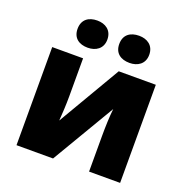

<svg xmlns="http://www.w3.org/2000/svg" viewBox="-135 -892 986 1017"><g transform="rotate(20 358.0 -383.5)"><path d="M159 -690C159 -638 195 -614 243 -614C288 -614 327 -638 327 -690C327 -743 288 -767 243 -767C195 -767 159 -743 159 -690ZM394 -690C394 -638 430 -614 479 -614C524 -614 563 -638 563 -690C563 -743 524 -767 479 -767C430 -767 394 -743 394 -690ZM240 -553H66V0H272L482 -355C477 -312 475 -252 475 -200V0H650V-553H441L234 -200C237 -240 240 -292 240 -338Z"/></g></svg>

Font: Noto Sans UI Black
Style: Regular
Weight: 900
Designer: Monotype Design Team
Foundry: Monotype Imaging Inc.
Version: Version 1.901